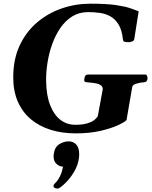

<svg xmlns="http://www.w3.org/2000/svg" viewBox="-20 -728 847 1069"><path d="M401.9 14.6Q325.2 14.6 261.5 -5.4Q197.8 -25.4 151.1 -64.7Q104.5 -104 79.1 -162.4Q53.7 -220.7 53.7 -297.4Q53.7 -397.9 89.4 -474.4Q125 -550.8 186 -602.8Q247.1 -654.8 324 -681.2Q400.9 -707.5 483.4 -707.5Q571.3 -707.5 623.5 -700Q675.8 -692.4 704.8 -682.4Q733.9 -672.4 752 -664.6L728 -513.2Q727.5 -502 716.6 -497.6Q705.6 -493.2 699.7 -493.2Q686 -493.2 675.8 -494.9Q665.5 -496.6 664.6 -507.3Q659.2 -560.1 640.6 -590.8Q622.1 -621.6 595 -636.7Q567.9 -651.9 535.9 -656.2Q503.9 -660.6 470.7 -660.6Q420.9 -660.6 382.3 -636.7Q343.8 -612.8 315.9 -572Q288.1 -531.2 270.3 -481Q252.4 -430.7 244.1 -377.2Q235.8 -323.7 236.8 -274.9Q238.3 -194.8 259.8 -141.1Q281.2 -87.4 317.1 -60.3Q353 -33.2 398.4 -33.2Q440.4 -33.2 466.8 -41.5Q493.2 -49.8 507.1 -61.5Q521 -73.2 524.9 -83L552.2 -231.9Q551.8 -248.5 536.9 -256.1Q522 -263.7 501.7 -266.1Q481.4 -268.6 463.9 -270Q448.7 -270.5 448.7 -281.7Q448.7 -287.1 452.1 -300Q455.6 -313 470.7 -313H789.1Q795.9 -313 798.6 -306.2Q801.3 -299.3 801.3 -292.5Q801.3 -271.5 781.7 -270Q758.8 -268.6 737.1 -261.7Q715.3 -254.9 715.3 -238.8L684.6 -60.1Q676.3 -49.3 638.4 -31.5Q600.6 -13.7 539.8 0.5Q479 14.6 401.9 14.6ZM362.3 59.1Q388.2 59.1 404.5 76.7Q420.9 94.2 420.9 130.4Q420.9 143.6 418.9 155.8Q413.6 190.4 396 222.2Q378.4 253.9 355.5 279.1Q332.5 304.2 310.5 318.8Q306.2 321.8 298.8 321.8Q291 321.8 284.4 318.1Q277.8 314.5 277.8 308.1Q277.8 300.3 288.1 290.5Q300.8 279.3 313.2 254.9Q325.7 230.5 330.6 199.7Q311 199.7 294.7 184.6Q278.3 169.4 278.3 142.6Q278.3 139.6 278.6 136.7Q278.8 133.8 279.3 130.4Q283.7 92.3 308.8 75.7Q334 59.1 362.3 59.1Z"/></svg>

Font: Gelasio
Style: Bold Italic
Weight: 700
Italic angle: -8.5°
Designer: Eben Sorkin
Foundry: Eben Sorkin
Version: Version 1.008